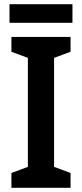

<svg xmlns="http://www.w3.org/2000/svg" viewBox="-20 -889 388 909"><path d="M314 0H34V-70L112 -99V-615L34 -644V-714H314V-644L236 -615V-99L314 -70ZM323 -869V-781H25V-869Z"/></svg>

Font: Noto Sans Devanagari SemiCondensed SemiBold
Style: Regular
Weight: 600
Width: 4
Designer: Jelle Bosma - Monotype Design Team
Foundry: Monotype Imaging Inc.
Version: Version 2.004; ttfautohint (v1.8.4.7-5d5b)